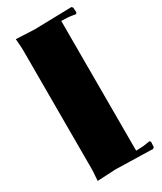

<svg xmlns="http://www.w3.org/2000/svg" viewBox="-236 -884 951 1128"><g transform="rotate(-30 240.0 -320.0)"><path d="M359.9 120.1Q404.3 120.1 438 113.8L454.1 110.8L461.9 118.2L460 152.8L452.1 161.1L200.2 154.8L75.2 161.1Q75.2 153.8 77.6 128.2Q80.1 102.5 80.1 80.1V-720.2Q80.1 -742.7 77.6 -768.1Q75.2 -793.5 75.2 -800.8L200.2 -794.9L452.1 -800.8L460 -793L461.9 -757.8L454.1 -751L438 -753.9Q406.7 -759.8 359.9 -759.8Z"/></g></svg>

Font: Yokawerad
Style: Regular
Weight: 500
Designer: gluk
Foundry: gluk
Version: Version 0.79